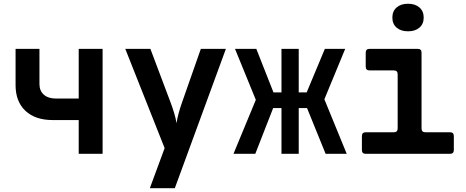

<svg xmlns="http://www.w3.org/2000/svg" viewBox="-20 -806 2440 1006"><path d="M392.4 0V-177H255.4Q164.5 -177 113.1 -225.5Q61.6 -274 61.6 -359.9V-550H186.7V-365.8Q186.7 -330.3 209.7 -309.9Q232.7 -289.6 274.2 -289.6H392.4V-550H517.6V0Z M765.1 180 842.6 -29.9 636.4 -550H768L874 -268.5Q883.1 -244.4 892.2 -214.8Q901.2 -185.2 904.8 -160.4Q908.4 -185.2 916.6 -214.8Q924.8 -244.4 933.5 -268.5L1032.3 -550H1163.6L896 180Z M1203.3 0 1320.4 -282.8 1211.3 -550H1323L1412.9 -321.8H1454.8V-550H1545.2V-321.8H1586.8L1682.1 -550H1788.7L1679.6 -285.8L1796.7 0H1686.1L1588.7 -239.9H1545.2V0H1454.8V-239.9H1411.3L1317.6 0Z M1896.2 0Q1876.2 0 1876.2 -20V-93Q1876.2 -113 1896.2 -113H2043.6Q2063.6 -113 2063.6 -133V-417Q2063.6 -437 2043.6 -437H1916.2Q1896.2 -437 1896.2 -457V-530Q1896.2 -550 1916.2 -550H2168.7Q2188.7 -550 2188.7 -530V-133Q2188.7 -113 2208.7 -113H2337.9Q2357.9 -113 2357.9 -93V-20Q2357.9 0 2337.9 0ZM2117.9 -642Q2080.2 -642 2058 -661.3Q2035.8 -680.7 2035.8 -713.8Q2035.8 -747.3 2058 -766.8Q2080.2 -786.4 2117.9 -786.4Q2155.6 -786.4 2177.8 -766.8Q2200 -747.3 2200 -713.8Q2200 -680.7 2177.8 -661.3Q2155.6 -642 2117.9 -642Z"/></svg>

Font: Pitagon Sans Mono
Style: Regular
Weight: 400
Monospace: yes
Designer: Travis Tran
Foundry: Pitagon
Version: Version 1.001;gftools[0.9.26]